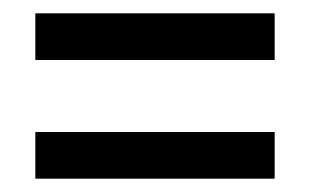

<svg xmlns="http://www.w3.org/2000/svg" viewBox="-20 -501 465 288"><path d="M33 -411H392V-481H33ZM33 -233H392V-303H33Z"/></svg>

Font: Noto Serif Devanagari ExtraCondensed ExtraBold
Style: Regular
Weight: 800
Width: 2
Designer: Universal Thirst, Indian Type Foundry and the Monotype Design Team
Foundry: Monotype Imaging Inc.
Version: Version 2.004